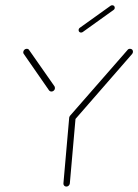

<svg xmlns="http://www.w3.org/2000/svg" viewBox="-20 -702 520 722"><path d="M253 -269.3Q257.8 -269.3 261.1 -265.7Q264.4 -262.2 264.1 -257L242.6 -12.2Q241.9 -7 238.1 -3.7Q234.4 -0.4 229.6 -0.4Q224.4 -0.4 221.3 -3.9Q218.1 -7.4 218.5 -12.2L240 -257Q240.4 -261.9 244.1 -265.6Q247.8 -269.3 253 -269.3ZM186.7 -371.1Q186.7 -365.6 182.8 -361.7Q178.9 -357.8 173.7 -357.8Q168.1 -357.8 164.4 -362.2L69.3 -499.3Q67.4 -501.9 67.4 -505.2Q67.4 -510.7 71.3 -514.6Q75.2 -518.5 80.4 -518.5Q86.7 -518.5 89.3 -514.1L185.2 -377Q186.7 -373.3 186.7 -371.1ZM468.9 -518.5Q473.7 -518.5 476.9 -515.6Q480 -512.6 480 -507.8Q480 -503 477 -499.3L261.1 -251.5Q256.7 -247 251.1 -247Q246.3 -247 243.1 -250.2Q240 -253.3 240 -258.1Q240 -261.9 243 -266.3L459.6 -514.1Q462.6 -518.5 468.9 -518.5ZM284.4 -579.6Q280.7 -579.6 278.1 -582.2Q275.6 -584.8 275.6 -588.5Q275.6 -594.1 280 -597.4L395.9 -680.4Q398.1 -682.2 402.2 -682.2Q406.3 -682.2 408.9 -679.6Q411.5 -677 411.5 -673Q411.5 -667.4 406.7 -664.4L291.1 -581.5Q288.5 -579.6 284.4 -579.6Z"/></svg>

Font: 26F Galaxy Sans Thin
Style: Italic
Weight: 100
Italic angle: -4.99998°
Designer: C₂₉H₂₅N₃O₅
Version: Version 1.200